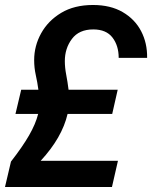

<svg xmlns="http://www.w3.org/2000/svg" viewBox="-42 -750 610 770"><path d="M-22 0 2 -102Q48 -161 74.5 -207Q101 -253 111 -293H20L43 -390H112Q108 -420 101.5 -449Q95 -478 95 -509Q95 -566 123 -616.5Q151 -667 203.5 -698.5Q256 -730 331 -730Q401 -730 450 -701.5Q499 -673 524 -625Q549 -577 548 -518H434Q434 -567 409 -599.5Q384 -632 332 -632Q275 -632 246.5 -594Q218 -556 218 -505Q218 -479 223.5 -450.5Q229 -422 233 -390H430L408 -293H229Q207 -198 121 -105H431L407 0Z"/></svg>

Font: Instrument Sans SemiCondensed SemiBold Italic
Style: Regular
Weight: 600
Width: 4
Italic angle: -13°
Designer: Rodrigo Fuenzalida
Foundry: fragTYPE
Version: Version 1.000; ttfautohint (v1.8.4.7-5d5b);gftools[0.9.28]